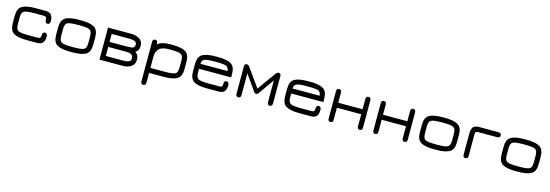

<svg xmlns="http://www.w3.org/2000/svg" viewBox="21 -1443 7467 2606"><g transform="rotate(15 3755.0 -139.5)"><path d="M444.3 0H306.6Q174.8 0 117.2 -35.6Q59.6 -71.3 59.6 -173.8V-276.4Q59.6 -378.9 117.2 -414.6Q174.8 -450.2 306.6 -450.2H444.3Q507.8 -450.2 529.8 -417.5Q551.8 -384.8 551.8 -335.9Q551.8 -287.1 516.6 -287.1Q502.9 -287.1 492.2 -296.9Q481.4 -306.6 481.4 -332Q481.4 -357.4 472.7 -368.7Q463.9 -379.9 437.5 -379.9H306.6Q197.3 -379.9 163.6 -361.8Q129.9 -343.8 129.9 -273.4V-176.8Q129.9 -106.4 163.6 -88.4Q197.3 -70.3 306.6 -70.3H437.5Q463.9 -70.3 472.7 -81.1Q481.4 -91.8 481.4 -117.2Q481.4 -142.6 492.2 -152.8Q502.9 -163.1 516.6 -163.1Q551.8 -162.1 551.8 -113.3Q551.8 -64.5 529.8 -32.2Q507.8 0 444.3 0Z M944.3 0H916Q784.2 0 726.6 -35.6Q668.9 -71.3 668.9 -173.8V-276.4Q668.9 -378.9 726.6 -414.6Q784.2 -450.2 916 -450.2H944.3Q1075.2 -450.2 1132.8 -414.6Q1190.4 -378.9 1190.4 -276.4V-173.8Q1190.4 -71.3 1132.8 -35.6Q1075.2 0 944.3 0ZM916 -70.3H944.3Q1052.7 -70.3 1086.4 -88.4Q1120.1 -106.4 1120.1 -176.8V-273.4Q1120.1 -343.8 1086.4 -361.8Q1052.7 -379.9 944.3 -379.9H916Q806.6 -379.9 772.9 -361.8Q739.3 -343.8 739.3 -273.4V-176.8Q739.3 -106.4 772.9 -88.4Q806.6 -70.3 916 -70.3Z M1324.2 -450.2H1647.5Q1718.8 -450.2 1767.6 -419.4Q1816.4 -388.7 1816.4 -322.3Q1816.4 -255.9 1767.6 -229.5Q1816.4 -195.3 1816.4 -128.9Q1816.4 -62.5 1767.6 -31.2Q1718.8 0 1647.5 0H1324.2ZM1644.5 -197.3H1394.5V-70.3H1640.6Q1746.1 -70.3 1746.1 -123Q1746.1 -165 1721.2 -181.2Q1696.3 -197.3 1644.5 -197.3ZM1640.6 -379.9H1394.5V-267.6H1644.5Q1703.1 -267.6 1725.1 -278.8Q1747.1 -290 1747.1 -327.1Q1747.1 -379.9 1640.6 -379.9Z M2402.3 -273.4Q2402.3 -343.8 2368.7 -361.8Q2335 -379.9 2226.6 -379.9H2198.2Q2098.6 -379.9 2060.1 -338.4Q2021.5 -296.9 2021.5 -226.6V-70.3H2229.5Q2335.9 -70.3 2369.1 -88.4Q2402.3 -106.4 2402.3 -176.8ZM2472.7 -173.8Q2472.7 -71.3 2415.5 -35.6Q2358.4 0 2229.5 0H2021.5V133.8Q2021.5 177.7 1984.4 177.7Q1951.2 177.7 1951.2 133.8V-416Q1951.2 -457 1986.3 -457Q2021.5 -457 2021.5 -413.1V-401.4Q2082 -450.2 2198.2 -450.2H2226.6Q2357.4 -450.2 2415 -414.6Q2472.7 -378.9 2472.7 -276.4Z M3113.3 -276.4V-229.5H2662.1V-176.8Q2662.1 -106.4 2695.8 -88.4Q2729.5 -70.3 2838.9 -70.3H2989.3Q3015.6 -70.3 3024.4 -81.1Q3033.2 -91.8 3033.2 -117.2Q3033.2 -142.6 3043.9 -152.8Q3054.7 -163.1 3068.4 -163.1Q3103.5 -162.1 3103.5 -113.3Q3103.5 -64.5 3081.5 -32.2Q3059.6 0 2996.1 0H2838.9Q2707 0 2649.4 -35.6Q2591.8 -71.3 2591.8 -173.8V-276.4Q2591.8 -378.9 2649.4 -414.6Q2707 -450.2 2838.9 -450.2H2867.2Q2998 -450.2 3055.7 -414.6Q3113.3 -378.9 3113.3 -276.4ZM2867.2 -379.9H2838.9Q2733.4 -379.9 2699.2 -365.2Q2665 -350.6 2662.1 -299.8H3043Q3039.1 -351.6 3003.9 -365.7Q2968.8 -379.9 2867.2 -379.9Z M3524.4 -113.3Q3514.6 -101.6 3498.5 -101.6Q3482.4 -101.6 3470.7 -113.3L3311.5 -339.8V-37.1Q3311.5 6.8 3276.4 6.8Q3241.2 6.8 3241.2 -34.2V-415Q3241.2 -457 3274.4 -457Q3295.9 -457 3311.5 -434.6L3497.1 -174.8L3683.6 -434.6Q3699.2 -457 3719.7 -457Q3753.9 -457 3753.9 -415V-34.2Q3753.9 6.8 3718.8 6.8Q3683.6 6.8 3683.6 -37.1V-339.8Z M4408.2 -276.4V-229.5H3957V-176.8Q3957 -106.4 3990.7 -88.4Q4024.4 -70.3 4133.8 -70.3H4284.2Q4310.5 -70.3 4319.3 -81.1Q4328.1 -91.8 4328.1 -117.2Q4328.1 -142.6 4338.9 -152.8Q4349.6 -163.1 4363.3 -163.1Q4398.4 -162.1 4398.4 -113.3Q4398.4 -64.5 4376.5 -32.2Q4354.5 0 4291 0H4133.8Q4002 0 3944.3 -35.6Q3886.7 -71.3 3886.7 -173.8V-276.4Q3886.7 -378.9 3944.3 -414.6Q4002 -450.2 4133.8 -450.2H4162.1Q4293 -450.2 4350.6 -414.6Q4408.2 -378.9 4408.2 -276.4ZM4162.1 -379.9H4133.8Q4028.3 -379.9 3994.1 -365.2Q3960 -350.6 3957 -299.8H4337.9Q4334 -351.6 4298.8 -365.7Q4263.7 -379.9 4162.1 -379.9Z M4606.4 -34.2Q4606.4 6.8 4571.3 6.8Q4536.1 6.8 4536.1 -34.2V-415Q4536.1 -457 4569.3 -457Q4606.4 -457 4606.4 -415V-273.4H4948.2V-415Q4948.2 -457 4983.4 -457Q5018.6 -457 5018.6 -415V-34.2Q5018.6 6.8 4983.4 6.8Q4948.2 6.8 4948.2 -34.2V-203.1H4606.4Z M5235.4 -34.2Q5235.4 6.8 5200.2 6.8Q5165 6.8 5165 -34.2V-415Q5165 -457 5198.2 -457Q5235.4 -457 5235.4 -415V-273.4H5577.1V-415Q5577.1 -457 5612.3 -457Q5647.5 -457 5647.5 -415V-34.2Q5647.5 6.8 5612.3 6.8Q5577.1 6.8 5577.1 -34.2V-203.1H5235.4Z M6055.7 0H6027.3Q5895.5 0 5837.9 -35.6Q5780.3 -71.3 5780.3 -173.8V-276.4Q5780.3 -378.9 5837.9 -414.6Q5895.5 -450.2 6027.3 -450.2H6055.7Q6186.5 -450.2 6244.1 -414.6Q6301.8 -378.9 6301.8 -276.4V-173.8Q6301.8 -71.3 6244.1 -35.6Q6186.5 0 6055.7 0ZM6027.3 -70.3H6055.7Q6164.1 -70.3 6197.8 -88.4Q6231.4 -106.4 6231.4 -176.8V-273.4Q6231.4 -343.8 6197.8 -361.8Q6164.1 -379.9 6055.7 -379.9H6027.3Q5918 -379.9 5884.3 -361.8Q5850.6 -343.8 5850.6 -273.4V-176.8Q5850.6 -106.4 5884.3 -88.4Q5918 -70.3 6027.3 -70.3Z M6546.9 -379.9Q6520.5 -379.9 6511.7 -370.6Q6502.9 -361.3 6502.9 -334V-34.2Q6502.9 6.8 6467.8 6.8Q6432.6 6.8 6432.6 -34.2V-323.2Q6432.6 -391.6 6455.1 -420.9Q6477.5 -450.2 6540 -450.2H6807.6Q6851.6 -450.2 6851.6 -415Q6851.6 -379.9 6807.6 -379.9Z M7204.1 0H7175.8Q7043.9 0 6986.3 -35.6Q6928.7 -71.3 6928.7 -173.8V-276.4Q6928.7 -378.9 6986.3 -414.6Q7043.9 -450.2 7175.8 -450.2H7204.1Q7335 -450.2 7392.6 -414.6Q7450.2 -378.9 7450.2 -276.4V-173.8Q7450.2 -71.3 7392.6 -35.6Q7335 0 7204.1 0ZM7175.8 -70.3H7204.1Q7312.5 -70.3 7346.2 -88.4Q7379.9 -106.4 7379.9 -176.8V-273.4Q7379.9 -343.8 7346.2 -361.8Q7312.5 -379.9 7204.1 -379.9H7175.8Q7066.4 -379.9 7032.7 -361.8Q6999 -343.8 6999 -273.4V-176.8Q6999 -106.4 7032.7 -88.4Q7066.4 -70.3 7175.8 -70.3Z"/></g></svg>

Font: Jura
Style: DemiBold
Weight: 600
Version: Version 2.5